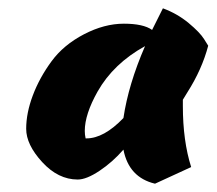

<svg xmlns="http://www.w3.org/2000/svg" viewBox="-20 -422 521 462"><path d="M420 -167Q420 -83 440 -20L353 20Q290 5 277 -62Q251 -32 219.5 -11Q188 10 167 10Q120 10 81.5 -32Q43 -74 43 -112Q43 -150 59 -192.5Q75 -235 104 -274.5Q133 -314 182 -339.5Q231 -365 278 -365Q325 -365 346 -350L372 -402Q407 -389 434 -366.5Q461 -344 471 -328L481 -312Q466 -255 431 -200L420 -182Q420 -174 420 -167ZM188 -89Q230 -89 277 -138Q289 -219 329 -311Q253 -269 215 -202Q184 -147 184 -107Q184 -98 186 -89Q187 -89 188 -89Z"/></svg>

Font: Ceviche One
Style: Regular
Weight: 400
Version: Version 1.002